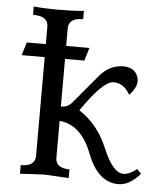

<svg xmlns="http://www.w3.org/2000/svg" viewBox="-51 -735 687 790"><g transform="rotate(5 292.5 -340.0)"><path d="M466.8 8.8Q381.8 8.8 337.9 -106.2Q293.9 -221.2 203.6 -229.5V-77.6Q203.6 -34.2 261.2 -34.2V1.5L162.1 -3.9Q110.4 -2 60.1 1.5V-34.2Q119.6 -34.2 119.6 -77.6V-485.4H24.4L41 -539.1H119.6V-611.3Q119.6 -654.8 56.6 -654.8V-689Q101.6 -684.6 156.7 -684.6Q218.3 -684.6 263.7 -689V-654.8Q203.6 -654.8 203.6 -611.3V-539.1H299.8L283.2 -485.4H203.6V-288.6Q231.4 -288.6 249.5 -309.6L347.7 -426.8Q387.7 -476.1 448.7 -476.1Q503.9 -473.1 509.3 -421.4Q509.3 -392.1 479 -361.3Q454.1 -407.2 411.1 -407.2Q367.7 -407.2 280.8 -279.8Q359.4 -229.5 399.7 -132.3Q439.9 -35.2 484.4 -35.2Q507.3 -35.2 539.1 -59.6L556.2 -42Q513.2 8.8 466.8 8.8Z"/></g></svg>

Font: Almanac
Style: Regular
Weight: 400
Designer: Eden's Almanac
Version: Version 3.501;March 28, 2021;FontCreator 13.0.0.2683 64-bit